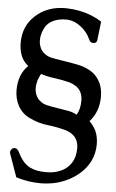

<svg xmlns="http://www.w3.org/2000/svg" viewBox="-62 -760 624 1032"><g transform="rotate(5 250.0 -243.5)"><path d="M242.7 168.5Q276.4 166 307.4 150.6Q338.4 135.3 357.4 105Q377 73.2 377 28.3V22.9Q375.5 -22.9 342.3 -46.9Q326.7 -58.6 304.7 -64.9Q257.8 -77.6 207.8 -83.3Q157.7 -88.9 110.4 -111.8Q66.9 -132.3 45.9 -171.4Q24.9 -210.4 24.9 -255.9Q24.9 -341.3 76.2 -390.6Q24.9 -430.2 24.9 -513.2Q24.9 -601.1 86.4 -658.2Q151.4 -717.8 248 -717.8Q255.4 -717.8 262.7 -717.3Q366.7 -712.9 445.8 -662.1L434.1 -562Q432.1 -544.4 414.6 -544.4Q410.6 -544.4 408.7 -544.9Q396 -545.9 388.7 -564.5Q371.1 -602.5 336.4 -628.9Q301.8 -655.3 263.7 -657.2H256.8Q218.8 -657.2 189 -643.6Q170.9 -634.8 158.7 -622.1Q147.5 -610.8 140.1 -593.3Q132.3 -577.6 129.4 -561Q126.5 -547.4 126.5 -534.2Q126.5 -518.1 130.9 -504.9Q139.2 -477.5 160.2 -462.9Q173.8 -452.1 193.4 -446.8Q204.6 -443.8 220.2 -441.4Q235.8 -439 253.9 -436Q279.3 -431.6 308.3 -427Q337.4 -422.4 365.7 -414.6Q415 -397.9 438.5 -372.6Q455.6 -354 467.3 -329.1Q480 -297.9 480 -260.7Q480 -178.2 430.2 -124Q431.2 -123.5 438.5 -115.7Q456.1 -95.7 467.3 -71.8Q480 -40.5 480 -3.4Q480 95.7 397.9 163.6Q356 197.3 303.7 214.8Q265.1 228 215.8 231Q206.1 231.4 196.3 231.4Q130.4 231.4 64.5 210.9L20.5 86.9Q19 83 19 79.6Q19 71.8 23.9 65.9Q29.8 55.2 42.5 55.2H44.4Q57.1 56.6 66.4 74.2Q94.2 133.3 134.8 152.8Q168 169.4 219.7 169.4Q231 169.4 242.7 168.5ZM357.9 -152.3Q377 -183.1 377 -228.5V-233.9Q375.5 -280.3 342.8 -304.2Q325.2 -315.9 304.7 -322.3Q265.1 -332.5 222.9 -337.9Q180.7 -343.3 148.9 -354Q146 -350.6 140.1 -336.4Q132.3 -321.3 129.4 -303.7Q126.5 -290 126.5 -276.9Q126.5 -260.7 130.9 -247.6Q139.6 -219.7 160.2 -206.1Q173.3 -194.8 193.4 -189.9Q210.4 -185.5 253.9 -178.7Q279.3 -174.3 308.3 -169.7Q337.4 -165 357.9 -152.3Z"/></g></svg>

Font: Caudex
Style: Bold
Weight: 700
Version: Version 1.01